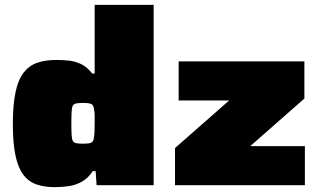

<svg xmlns="http://www.w3.org/2000/svg" viewBox="-20 -763 1315 791"><path d="M206 8Q162 8 129.5 -3.5Q97 -15 75.5 -44Q54 -73 43.5 -123.5Q33 -174 33 -252Q33 -332 44 -383.5Q55 -435 77.5 -464Q100 -493 133.5 -504.5Q167 -516 212 -516Q237 -516 262.5 -513.5Q288 -511 313 -499.5Q338 -488 360 -460H370V-743H613V0H378L374 -58H362Q344 -30 319 -15.5Q294 -1 265.5 3.5Q237 8 206 8ZM323 -171Q346 -171 355.5 -175Q365 -179 367 -195Q369 -209 369.5 -222.5Q370 -236 370 -255Q370 -272 370 -285.5Q370 -299 368 -310Q366 -330 356 -334.5Q346 -339 323 -339Q305 -339 294.5 -337Q284 -335 280 -327.5Q276 -320 275 -302.5Q274 -285 274 -255Q274 -225 275 -207.5Q276 -190 280 -182.5Q284 -175 294.5 -173Q305 -171 323 -171ZM701 0V-153L924 -349H716V-510H1234V-357L1011 -161H1236V0Z"/></svg>

Font: Saira Expanded Black
Style: Regular
Weight: 900
Width: 7
Designer: Hector Gatti with collaboration of the Omnibus-Type team
Foundry: Omnibus-Type
Version: Version 1.101